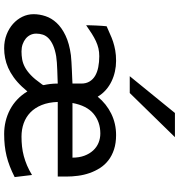

<svg xmlns="http://www.w3.org/2000/svg" viewBox="10 -830 833 892"><g transform="rotate(90 426.0 -384.5)"><path d="M600.6 -434.6Q546.9 -434.6 509 -403.1Q471.2 -371.6 459 -305.2H712.9Q712.9 -336.4 703.9 -360.6Q694.8 -384.8 679.4 -401.4Q664.1 -418 643.8 -426.3Q623.5 -434.6 600.6 -434.6ZM368.7 -236.8Q359.4 -236.3 342.8 -235.8Q326.2 -235.4 307.6 -234.6Q289.1 -233.9 271.2 -232.7Q253.4 -231.4 241.7 -229.5Q210.9 -224.1 190.9 -215.1Q170.9 -206.1 158.7 -194.3Q146.5 -182.6 141.6 -168Q136.7 -153.3 136.7 -136.7Q136.7 -122.1 142.8 -109.6Q148.9 -97.2 159.9 -88.1Q170.9 -79.1 186 -73.7Q201.2 -68.4 219.7 -68.4Q238.3 -68.4 256.3 -71.5Q274.4 -74.7 292.5 -84.2Q310.5 -93.8 329.3 -111.6Q348.1 -129.4 368.7 -158.7Q371.1 -161.6 373 -164.3Q375 -167 376 -170.9Q372.6 -186 370.6 -202.6Q368.7 -219.2 368.7 -236.8ZM607.9 -507.8Q645.5 -507.8 674.6 -498.3Q703.6 -488.8 725.1 -472.2Q746.6 -455.6 761 -433.1Q775.4 -410.6 784.4 -384.8Q793.5 -358.9 797.1 -331.1Q800.8 -303.2 800.8 -275.9V-236.8H454.1Q455.6 -193.8 468.5 -162.1Q481.4 -130.4 502.9 -109.6Q524.4 -88.9 553.2 -78.6Q582 -68.4 615.2 -68.4Q638.7 -68.4 661.1 -70.8Q683.6 -73.2 705.6 -79.1Q727.5 -85 749.3 -94.2Q771 -103.5 793.5 -117.2L803.2 -36.6Q777.3 -23.4 753.4 -14.2Q729.5 -4.9 705.3 1Q681.2 6.8 656.2 9.5Q631.3 12.2 603 12.2Q572.8 12.2 544.2 5.4Q515.6 -1.5 490 -14.9Q464.4 -28.3 442.9 -48.6Q421.4 -68.8 405.3 -95.7Q399.9 -89.4 394.3 -83.3Q388.7 -77.1 383.3 -70.8Q361.8 -47.9 339.6 -32Q317.4 -16.1 295.2 -6.3Q272.9 3.4 250.2 7.8Q227.5 12.2 205.1 12.2Q170.4 12.2 141.4 1Q112.3 -10.3 91.3 -29.1Q70.3 -47.9 58.3 -72.5Q46.4 -97.2 46.4 -124.5Q46.4 -152.3 55.7 -180.2Q64.9 -208 86.9 -231.7Q108.9 -255.4 145.5 -272.9Q182.1 -290.5 236.8 -297.9Q249.5 -299.3 268.8 -300.5Q288.1 -301.8 307.9 -302.5Q327.6 -303.2 344.5 -304Q361.3 -304.7 368.7 -305.2V-346.7Q368.7 -368.7 359.1 -384.5Q349.6 -400.4 332.8 -410.4Q315.9 -420.4 292.5 -425Q269 -429.7 241.7 -429.7Q222.2 -429.7 205.3 -425.8Q188.5 -421.9 171.6 -414.1Q154.8 -406.2 137 -395Q119.1 -383.8 97.7 -368.7Q97.7 -376.5 98.1 -389.4Q98.6 -402.3 99.1 -416.3Q99.6 -430.2 100.6 -443.1Q101.6 -456.1 102.5 -463.9Q121.6 -471.7 138.7 -479.7Q155.8 -487.8 174.3 -493.9Q192.9 -500 214.4 -503.9Q235.8 -507.8 263.7 -507.8Q288.6 -507.8 312.7 -502.4Q336.9 -497.1 358.6 -486.6Q380.4 -476.1 398.7 -460Q417 -443.8 429.7 -422.4Q462.9 -462.9 508.8 -485.4Q554.7 -507.8 607.9 -507.8ZM617.7 -781.2 412.6 -571.3H334.5L505.4 -781.2Z"/></g></svg>

Font: Andika Eur
Style: Regular
Weight: 400
Designer: Victor Gaultney, Annie Olsen, Julie Remington, Don Collingsworth, Eric Hays, Becca Hirsbrunner
Foundry: SIL International
Version: Version 5.000